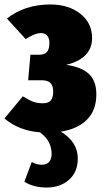

<svg xmlns="http://www.w3.org/2000/svg" viewBox="-28 -574 465 859"><path d="M244 15Q320 61 320 135Q320 196 280.5 230.5Q241 265 181 265Q122 265 81 239L114 151Q135 163 159 163Q181 163 192 150Q203 137 203 115Q203 89 192 65Q181 41 151 18Q57 11 -8 -44L74 -143Q105 -124 123 -118Q141 -112 164 -112Q189 -112 199.5 -125Q210 -138 210 -164Q210 -190 198 -202.5Q186 -215 158 -215H98L108 -329H146Q172 -329 182.5 -342Q193 -355 193 -382Q193 -403 183 -414.5Q173 -426 156 -426Q127 -426 87 -399L3 -491Q83 -554 197 -554Q279 -554 331.5 -512.5Q384 -471 384 -404Q384 -312 268 -284Q338 -274 370.5 -242.5Q403 -211 403 -152Q403 -81 361.5 -39Q320 3 244 15Z"/></svg>

Font: Fira Sans Extra Condensed Black
Style: Regular
Weight: 900
Width: 1
Designer: Carrois Corporate & Edenspiekermann AG
Foundry: Carrois Corporate GbR & Edenspiekermann AG
Version: Version 4.203